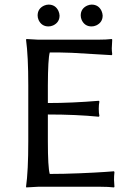

<svg xmlns="http://www.w3.org/2000/svg" viewBox="-20 -819 578 842"><path d="M334 -751Q334 -781.2 362.3 -794.4Q372.6 -798.8 381.8 -798.8Q412.1 -798.8 425.3 -771Q429.7 -760.7 430.2 -751Q430.2 -720.7 401.9 -707.5Q391.6 -703.1 381.8 -703.1Q351.6 -703.1 338.4 -731Q334 -741.2 334 -751ZM145 -751Q145 -781.2 173.3 -794.4Q183.6 -798.8 192.9 -798.8Q223.1 -798.8 236.3 -771Q240.7 -760.7 241.2 -751Q241.2 -720.7 212.9 -707.5Q202.6 -703.1 192.9 -703.1Q162.6 -703.1 149.4 -731Q145 -741.2 145 -751ZM189.9 -200.2Q189.9 -84.5 198.2 -56.2Q258.3 -56.2 328.6 -59.1Q398.9 -62 439.5 -64.9L480 -67.9L481.9 -64Q480 -47.9 480 -30.8Q480 -25.4 481.9 0L480 2.9Q455.6 0 419.9 0H147L95.2 2.9L94.2 0Q104 -68.4 104 -200.2V-444.8Q104 -573.7 94.2 -645L96.2 -647.9Q98.1 -647.9 147 -645H410.2Q446.3 -645 470.2 -647.9L472.2 -645Q470.2 -617.2 470.2 -606.9Q470.2 -596.2 472.2 -581.1L470.2 -577.1Q470.2 -577.1 295.4 -587.4Q242.7 -589.4 198.2 -588.9Q190.4 -561.5 189.9 -444.8V-367.2Q295.9 -367.2 413.1 -377L416 -374Q413.1 -360.4 413.1 -341.8Q413.1 -323.2 416 -310.1L413.1 -307.1Q314.5 -316.9 189.9 -316.9Z"/></svg>

Font: Linux Biolinum Capitals O
Style: Small Caps
Weight: 400
Designer: Philipp H. Poll
Foundry: Philipp H. Poll
Version: Version 1.0.4